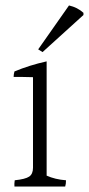

<svg xmlns="http://www.w3.org/2000/svg" viewBox="-20 -784 326 704"><path d="M101 -169V-501Q72 -502 55.5 -502Q39 -502 30 -502Q30 -512 33 -522Q88 -545 151 -559V-140Q182 -126 222 -123Q222 -109 219 -100H33Q32 -109 34 -123Q73 -127 87 -136.5Q101 -146 101 -169ZM120 -603 233 -764Q264 -757 286 -737V-729L136 -593Z"/></svg>

Font: Halant Light
Style: Regular
Weight: 300
Designer: Hitesh Malaviya (Devanagari), Satya Rajpurohit (Latin)
Foundry: Indian Type Foundry
Version: Version 1.101;PS 1.0;hotconv 1.0.78;makeotf.lib2.5.61930; tt